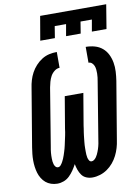

<svg xmlns="http://www.w3.org/2000/svg" viewBox="-102 -1023 804 1099"><g transform="rotate(-10 300.0 -473.5)"><path d="M345 8Q326 8 309.5 1Q293 -6 283 -20Q273 -34 267 -51Q261 -68 258 -85Q249 -68 237.5 -51Q226 -34 211.5 -20Q197 -6 178.5 1Q160 8 141 8Q122 8 104.5 2Q87 -4 74 -15Q61 -26 51.5 -41.5Q42 -57 37 -74Q32 -91 29.5 -109.5Q27 -128 27 -147Q27 -166 29 -184.5Q31 -203 34 -222L90 -557Q93 -579 99.5 -601Q106 -623 117 -643.5Q128 -664 144.5 -682Q161 -700 181 -712.5Q201 -725 223 -730Q245 -735 268 -735V-643Q252 -643 237.5 -631.5Q223 -620 215 -605Q207 -590 202.5 -574Q198 -558 195 -542L140 -207Q138 -198 137 -189.5Q136 -181 135 -172.5Q134 -164 134 -155.5Q134 -147 134 -138.5Q134 -130 135 -121.5Q136 -113 138.5 -105Q141 -97 146.5 -90.5Q152 -84 161 -84Q170 -84 177 -92.5Q184 -101 188.5 -109.5Q193 -118 197 -127Q201 -136 204 -145.5Q207 -155 210 -164Q213 -173 215.5 -182.5Q218 -192 220 -201Q222 -210 224 -219.5Q226 -229 228 -238Q230 -247 232 -256.5Q234 -266 235.5 -275.5Q237 -285 238 -294L269 -478H377L346 -294Q345 -285 343.5 -275.5Q342 -266 340.5 -256.5Q339 -247 338 -238Q337 -229 336 -219.5Q335 -210 334 -200.5Q333 -191 332.5 -182Q332 -173 332 -163.5Q332 -154 332 -145Q332 -136 332.5 -127Q333 -118 335 -109Q337 -100 342 -92Q347 -84 356 -84Q364 -84 371 -89.5Q378 -95 383 -102Q388 -109 391.5 -116.5Q395 -124 398 -131.5Q401 -139 403.5 -146.5Q406 -154 408 -162Q410 -170 411.5 -177.5Q413 -185 414 -193L469 -528Q471 -539 472.5 -551Q474 -563 474 -574Q474 -585 473 -596.5Q472 -608 468 -618Q464 -628 456 -635.5Q448 -643 436 -643V-735Q463 -735 488 -728Q513 -721 532 -705Q551 -689 562 -666.5Q573 -644 577.5 -618.5Q582 -593 580.5 -566Q579 -539 575 -513L519 -178Q516 -156 509.5 -134Q503 -112 492.5 -91Q482 -70 466.5 -51.5Q451 -33 431.5 -19.5Q412 -6 389.5 1Q367 8 345 8ZM186 -815 210 -955H594L571 -815H486L498 -883H432L421 -815H336L348 -883H282L271 -815Z"/></g></svg>

Font: Iosevka Curly SmBdExObl
Style: Regular
Weight: 600
Width: 7
Italic angle: -9°
Monospace: yes
Designer: Belleve Invis
Foundry: Belleve Invis
Version: Version 11.1.0; ttfautohint (v1.8.3)